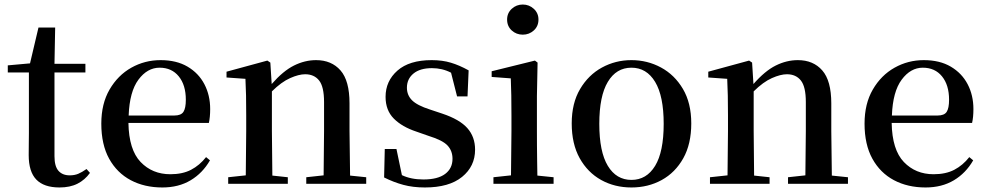

<svg xmlns="http://www.w3.org/2000/svg" viewBox="-20 -807 4335 843"><path d="M241.2 16.1Q172.9 16.1 139.4 -18.6Q106 -53.2 106 -126Q106 -152.3 106.4 -173.3Q106.9 -194.3 106.9 -223.1V-488.8H14.2V-520L111.8 -528.8L148.9 -686H222.2L219.2 -526.9H355V-488.8H219.2V-121.1Q219.2 -76.7 236.8 -56.9Q254.4 -37.1 286.1 -37.1Q307.1 -37.1 323.5 -43.9Q339.8 -50.8 359.9 -64.9L375 -47.9Q353 -17.1 320.3 -0.5Q287.6 16.1 241.2 16.1Z M692.9 16.1Q614.3 16.1 554 -15.9Q493.7 -47.9 459.2 -110.1Q424.8 -172.4 424.8 -264.2Q424.8 -351.6 461.2 -414.1Q497.6 -476.6 556.6 -509.8Q615.7 -543 685.1 -543Q754.9 -543 803.5 -514.4Q852.1 -485.8 877.4 -437.3Q902.8 -388.7 902.8 -328.1Q902.8 -292.5 897 -267.1H543.9Q545.9 -149.4 597.4 -95.7Q648.9 -42 728 -42Q781.2 -42 818.8 -61.5Q856.4 -81.1 884.8 -117.2L901.9 -103Q869.6 -46.9 816.9 -15.4Q764.2 16.1 692.9 16.1ZM544.9 -299.8H745.6Q774.9 -299.8 785.4 -315.9Q795.9 -332 795.9 -369.1Q795.9 -433.6 764.9 -471.7Q733.9 -509.8 680.7 -509.8Q627 -509.8 587.9 -457.3Q548.8 -404.8 544.9 -299.8Z M1399.9 0H1324.7V-28.8L1400.9 -37.1L1402.8 -231.9V-358.9Q1402.8 -426.3 1381.1 -453.6Q1359.4 -481 1319.8 -481Q1292 -481 1253.9 -464.1Q1215.8 -447.3 1173.8 -405.8V-231.9L1175.8 -36.1L1243.7 -28.8V0H981.9V-28.8L1059.1 -37.1L1061 -231.9V-300.8Q1061 -351.1 1060.3 -387.7Q1059.6 -424.3 1057.6 -460.9L974.6 -466.8V-492.2L1153.8 -541L1167 -532.2L1172.9 -438Q1223.1 -495.6 1270.8 -519.3Q1318.4 -543 1367.7 -543Q1435.5 -543 1475.1 -497.8Q1514.6 -452.6 1514.6 -353V-231.9L1517.1 -36.1L1587.9 -28.8V0Z M1845.7 16.1Q1793 16.1 1750.7 4.6Q1708.5 -6.8 1666.5 -27.8L1669.4 -152.8H1720.7L1744.6 -38.1Q1784.2 -19 1838.9 -19Q1901.9 -19 1934.3 -43.2Q1966.8 -67.4 1966.8 -109.9Q1966.8 -144.5 1945.1 -168Q1923.3 -191.4 1862.8 -210L1808.6 -229Q1745.1 -250 1709 -286.4Q1672.9 -322.8 1672.9 -381.8Q1672.9 -451.2 1725.1 -497.1Q1777.3 -543 1875.5 -543Q1922.4 -543 1959.7 -531.7Q1997.1 -520.5 2037.6 -498L2032.7 -383.8H1986.8L1960.4 -487.8Q1921.9 -507.8 1876.5 -507.8Q1824.2 -507.8 1795.4 -484.1Q1766.6 -460.4 1766.6 -421.9Q1766.6 -389.2 1789.1 -366.7Q1811.5 -344.2 1867.7 -326.2L1921.9 -308.1Q1998 -282.7 2032 -244.4Q2065.9 -206.1 2065.9 -149.9Q2065.9 -76.7 2008.8 -30.3Q1951.7 16.1 1845.7 16.1Z M2275.4 -654.8Q2247.1 -654.8 2226.8 -673.3Q2206.5 -691.9 2206.5 -721.2Q2206.5 -749.5 2226.8 -768.3Q2247.1 -787.1 2275.4 -787.1Q2303.2 -787.1 2323.7 -768.3Q2344.2 -749.5 2344.2 -721.2Q2344.2 -691.9 2323.7 -673.3Q2303.2 -654.8 2275.4 -654.8ZM2222.7 0H2146.5V-28.8L2223.6 -37.1L2225.6 -231.9V-299.8Q2225.6 -350.1 2224.9 -388.2Q2224.1 -426.3 2222.7 -462.9L2138.7 -469.2V-494.1L2328.6 -541L2340.3 -532.2L2337.4 -384.8V-231.9Q2337.4 -204.6 2337.6 -169.7Q2337.9 -134.8 2338.4 -99.6Q2338.9 -64.5 2339.4 -36.1L2410.6 -28.8V0Z M2752.4 16.1Q2678.7 16.1 2619.4 -16.8Q2560.1 -49.8 2525.1 -112.5Q2490.2 -175.3 2490.2 -265.1Q2490.2 -354 2526.9 -416Q2563.5 -478 2623 -510.5Q2682.6 -543 2752.4 -543Q2822.3 -543 2882.1 -510.7Q2941.9 -478.5 2978.5 -416.5Q3015.1 -354.5 3015.1 -265.1Q3015.1 -174.8 2980 -112.1Q2944.8 -49.3 2885.3 -16.6Q2825.7 16.1 2752.4 16.1ZM2752.4 -17.1Q2818.8 -17.1 2856.4 -78.9Q2894 -140.6 2894 -263.2Q2894 -385.3 2856.4 -447.5Q2818.8 -509.8 2752.4 -509.8Q2686 -509.8 2648.7 -447.5Q2611.3 -385.3 2611.3 -263.2Q2611.3 -140.6 2648.7 -78.9Q2686 -17.1 2752.4 -17.1Z M3515.1 0H3439.9V-28.8L3516.1 -37.1L3518.1 -231.9V-358.9Q3518.1 -426.3 3496.3 -453.6Q3474.6 -481 3435.1 -481Q3407.2 -481 3369.1 -464.1Q3331.1 -447.3 3289.1 -405.8V-231.9L3291 -36.1L3358.9 -28.8V0H3097.2V-28.8L3174.3 -37.1L3176.3 -231.9V-300.8Q3176.3 -351.1 3175.5 -387.7Q3174.8 -424.3 3172.9 -460.9L3089.8 -466.8V-492.2L3269 -541L3282.2 -532.2L3288.1 -438Q3338.4 -495.6 3386 -519.3Q3433.6 -543 3482.9 -543Q3550.8 -543 3590.3 -497.8Q3629.9 -452.6 3629.9 -353V-231.9L3632.3 -36.1L3703.1 -28.8V0Z M4043.9 16.1Q3965.3 16.1 3905 -15.9Q3844.7 -47.9 3810.3 -110.1Q3775.9 -172.4 3775.9 -264.2Q3775.9 -351.6 3812.3 -414.1Q3848.6 -476.6 3907.7 -509.8Q3966.8 -543 4036.1 -543Q4106 -543 4154.5 -514.4Q4203.1 -485.8 4228.5 -437.3Q4253.9 -388.7 4253.9 -328.1Q4253.9 -292.5 4248 -267.1H3895Q3897 -149.4 3948.5 -95.7Q4000 -42 4079.1 -42Q4132.3 -42 4169.9 -61.5Q4207.5 -81.1 4235.8 -117.2L4252.9 -103Q4220.7 -46.9 4168 -15.4Q4115.2 16.1 4043.9 16.1ZM3896 -299.8H4096.7Q4126 -299.8 4136.5 -315.9Q4147 -332 4147 -369.1Q4147 -433.6 4116 -471.7Q4085 -509.8 4031.7 -509.8Q3978 -509.8 3939 -457.3Q3899.9 -404.8 3896 -299.8Z"/></svg>

Font: Source Han Serif TW SemiBold
Style: Regular
Weight: 600
Designer: Ryoko NISHIZUKA Ë•øÂ°öÊ∂ºÂ≠ê (kana & ideographs); Frank Grie√ühammer (Latin, Greek & Cyrillic); Wenlong ZHANG Âº†ÊñáÈæô 
Foundry: Adobe
Version: Version 2.003;hotconv 1.1.1;makeotfexe 2.6.0